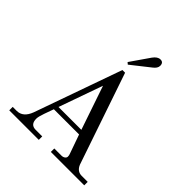

<svg xmlns="http://www.w3.org/2000/svg" viewBox="-248 -1099 1260 1260"><g transform="rotate(45 382.0 -469.0)"><path d="M512 -938Q540 -938 540 -907Q540 -884 512 -863L384 -762L371 -773L463 -906Q486 -938 512 -938ZM259 -244H471L367 -549ZM46 0V-32H83Q142 -32 169 -105L384 -712H409L626 -76Q644 -32 686 -32H742V0H432V-32H498Q513 -32 523 -39.5Q533 -47 533 -57Q533 -70 529 -79L482 -212H248L224 -145Q210 -105 210 -87Q210 -32 259 -32H320V0Z"/></g></svg>

Font: Old Standard TT
Style: Regular
Weight: 400
Designer: Alexey Kryukov <alexios@thessalonica.org.ru>
Version: Version 2.2